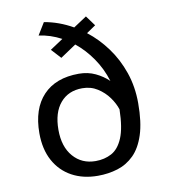

<svg xmlns="http://www.w3.org/2000/svg" viewBox="-88 -877 886 967"><g transform="rotate(-10 355.0 -393.0)"><path d="M179 -251Q179 -164.5 222.8 -114.2Q266.5 -64 337 -64Q382.5 -64 418.8 -83.5Q455 -103 476.5 -154Q498 -205 500 -299.5Q490.5 -330 467.8 -361.8Q445 -393.5 411 -415.2Q377 -437 333 -437Q262 -437 220.5 -388.2Q179 -339.5 179 -251ZM201 -798.5Q276 -786 347 -745.5L414.5 -790L452.5 -738L405.5 -706Q460.5 -663.5 504 -604.2Q547.5 -545 572.8 -471.8Q598 -398.5 598 -314.5Q598 -217 577.5 -153.8Q557 -90.5 520.8 -54.5Q484.5 -18.5 437 -3.8Q389.5 11 335.5 11Q260 11 202.8 -20.2Q145.5 -51.5 113.5 -110.2Q81.5 -169 81.5 -251Q81.5 -375.5 146 -443.8Q210.5 -512 328.5 -512Q375 -512 413 -494Q451 -476 479.5 -448.5Q459.5 -513.5 422.2 -567.5Q385 -621.5 337 -660L256.5 -606L211.5 -655L278 -699Q222 -729 163 -736.5Z"/></g></svg>

Font: League Mono
Style: Regular
Weight: 400
Width: 6
Designer: Tyler Finck
Foundry: The League of Moveable Type / Tyler Finck
Version: Version 2.300;RELEASE